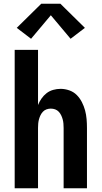

<svg xmlns="http://www.w3.org/2000/svg" viewBox="-20 -1000 540 1020"><path d="M58 0V-735H182V-442Q189 -460 200.5 -476.5Q212 -493 227.5 -505Q243 -517 262.5 -522.5Q282 -528 302 -528Q325 -528 348 -520Q371 -512 387.5 -495.5Q404 -479 415 -457.5Q426 -436 432 -413.5Q438 -391 440 -367.5Q442 -344 442 -320V0H318V-320Q318 -332 317 -343.5Q316 -355 313 -366Q310 -377 305 -387.5Q300 -398 292 -406.5Q284 -415 273 -419Q262 -423 250 -423Q238 -423 227 -419Q216 -415 208 -406.5Q200 -398 195 -387.5Q190 -377 187 -366Q184 -355 183 -343.5Q182 -332 182 -320V0ZM145 -794 69 -852 199 -980H301L431 -852L355 -794L250 -919Z"/></svg>

Font: Iosevka SS04 Extrabold
Style: Regular
Weight: 800
Monospace: yes
Designer: Belleve Invis
Foundry: Belleve Invis
Version: Version 19.0.0; ttfautohint (v1.8.4)